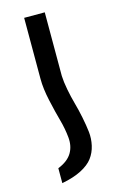

<svg xmlns="http://www.w3.org/2000/svg" viewBox="-116 -579 525 846"><g transform="rotate(-15 146.5 -155.5)"><path d="M59 150V218Q112 208 148 189.5Q184 171 202 147Q220 123 227 92Q234 61 230.5 30Q227 -1 219.5 -38Q212 -75 203 -107Q194 -139 187 -175.5Q180 -212 179 -239V-529H85V-250Q85 -206 97.5 -149.5Q110 -93 121.5 -52Q133 -11 137 30Q141 71 122.5 101.5Q104 132 59 150Z"/></g></svg>

Font: Montserrat arm
Style: Regular
Weight: 400
Designer: Julieta Ulanovsky
Foundry: Julieta Ulanovsky
Version: Version 6.000;PS 006.000;hotconv 1.0.88;makeotf.lib2.5.64775